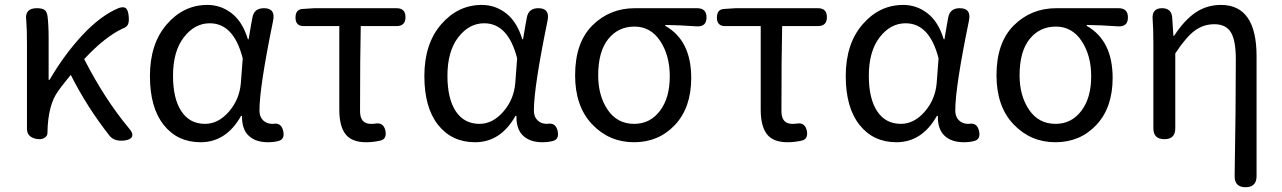

<svg xmlns="http://www.w3.org/2000/svg" viewBox="-20 -577 5313 796"><path d="M91.8 -42V-393.6Q91.8 -458 88.9 -492.2Q81.1 -543 132.8 -543Q153.3 -543 163.6 -536.6Q173.8 -530.3 176.8 -511.7Q181.6 -476.6 181.6 -416V-246.1H185.5Q247.1 -351.6 322.3 -432.1Q397.5 -512.7 472.7 -543.9Q494.1 -550.8 502.9 -542Q511.7 -533.2 513.7 -507.8Q515.6 -487.3 510.7 -476.1Q505.9 -464.8 489.3 -459Q414.1 -423.8 329.1 -332Q413.1 -167 515.6 -43.9Q533.2 -24.4 527.3 -10.7Q521.5 2.9 493.2 5.9H490.2Q453.1 8.8 434.6 -13.7Q340.8 -132.8 273.4 -266.6Q271.5 -263.7 251.5 -239.3Q231.4 -214.8 221.7 -200.2Q178.7 -142.6 176.8 -28.3V-26.4Q176.8 -14.6 167 -7.3Q157.2 0 144.5 0Q122.1 0 106.9 -10.7Q91.8 -21.5 91.8 -42Z M1021.5 -477.5 1026.4 -503.9Q1033.2 -543 1074.2 -543Q1123 -543 1112.3 -491.2Q1055.7 -215.8 1055.7 -119.1Q1055.7 -92.8 1070.8 -78.1Q1085.9 -63.5 1109.4 -63.5H1111.3Q1146.5 -70.3 1154.3 -33.2Q1161.1 -1 1136.7 6.8Q1117.2 12.7 1090.8 12.7Q1040 12.7 1011.2 -14.2Q982.4 -41 983.4 -96.7H979.5Q918 12.7 811.5 12.7Q715.8 12.7 658.7 -59.1Q601.6 -130.9 601.6 -261.7Q601.6 -395.5 671.4 -476.1Q741.2 -556.6 839.8 -556.6Q895.5 -556.6 940.4 -522Q985.4 -487.3 1007.8 -414.1H1010.7ZM978.5 -232.4Q982.4 -283.2 986.3 -335Q949.2 -480.5 849.6 -480.5Q787.1 -480.5 742.2 -422.4Q697.3 -364.3 697.3 -262.7Q697.3 -168 731.9 -115.7Q766.6 -63.5 830.1 -63.5Q884.8 -63.5 928.7 -113.8Q972.7 -164.1 978.5 -232.4Z M1283.2 -543H1624Q1661.1 -543 1661.1 -505.9Q1661.1 -468.8 1624 -468.8H1475.6Q1472.7 -345.7 1472.7 -116.2Q1472.7 -63.5 1517.6 -63.5Q1530.3 -63.5 1535.2 -64.5Q1570.3 -71.3 1578.1 -34.2Q1584 0 1556.6 5.9Q1527.3 12.7 1498 12.7Q1438.5 12.7 1412.6 -20.5Q1386.7 -53.7 1386.7 -122.1V-468.8H1239.3Q1205.1 -468.8 1205.1 -503.9Q1205.1 -539.1 1236.3 -540Z M2159.2 -477.5 2164.1 -503.9Q2170.9 -543 2211.9 -543Q2260.7 -543 2250 -491.2Q2193.4 -215.8 2193.4 -119.1Q2193.4 -92.8 2208.5 -78.1Q2223.6 -63.5 2247.1 -63.5H2249Q2284.2 -70.3 2292 -33.2Q2298.8 -1 2274.4 6.8Q2254.9 12.7 2228.5 12.7Q2177.7 12.7 2148.9 -14.2Q2120.1 -41 2121.1 -96.7H2117.2Q2055.7 12.7 1949.2 12.7Q1853.5 12.7 1796.4 -59.1Q1739.3 -130.9 1739.3 -261.7Q1739.3 -395.5 1809.1 -476.1Q1878.9 -556.6 1977.5 -556.6Q2033.2 -556.6 2078.1 -522Q2123 -487.3 2145.5 -414.1H2148.4ZM2116.2 -232.4Q2120.1 -283.2 2124 -335Q2086.9 -480.5 1987.3 -480.5Q1924.8 -480.5 1879.9 -422.4Q1835 -364.3 1835 -262.7Q1835 -168 1869.6 -115.7Q1904.3 -63.5 1967.8 -63.5Q2022.5 -63.5 2066.4 -113.8Q2110.4 -164.1 2116.2 -232.4Z M2612.3 -543H2870.1Q2909.2 -543 2909.2 -504.9Q2909.2 -464.8 2867.2 -467.8Q2798.8 -472.7 2738.3 -473.6V-469.7Q2845.7 -409.2 2845.7 -253.9Q2845.7 -130.9 2778.3 -59.1Q2710.9 12.7 2608.4 12.7Q2505.9 12.7 2435.1 -61.5Q2364.3 -135.7 2364.3 -264.6Q2364.3 -400.4 2436 -471.7Q2507.8 -543 2612.3 -543ZM2460 -264.6Q2460 -179.7 2499.5 -121.6Q2539.1 -63.5 2609.4 -63.5Q2674.8 -63.5 2715.8 -117.2Q2756.8 -170.9 2756.8 -260.7Q2756.8 -346.7 2717.3 -406.7Q2677.7 -466.8 2610.4 -466.8Q2543 -466.8 2501.5 -415Q2460 -363.3 2460 -264.6Z M3030.3 -543H3371.1Q3408.2 -543 3408.2 -505.9Q3408.2 -468.8 3371.1 -468.8H3222.7Q3219.7 -345.7 3219.7 -116.2Q3219.7 -63.5 3264.6 -63.5Q3277.3 -63.5 3282.2 -64.5Q3317.4 -71.3 3325.2 -34.2Q3331.1 0 3303.7 5.9Q3274.4 12.7 3245.1 12.7Q3185.5 12.7 3159.7 -20.5Q3133.8 -53.7 3133.8 -122.1V-468.8H2986.3Q2952.1 -468.8 2952.1 -503.9Q2952.1 -539.1 2983.4 -540Z M3906.2 -477.5 3911.1 -503.9Q3918 -543 3959 -543Q4007.8 -543 3997.1 -491.2Q3940.4 -215.8 3940.4 -119.1Q3940.4 -92.8 3955.6 -78.1Q3970.7 -63.5 3994.1 -63.5H3996.1Q4031.2 -70.3 4039.1 -33.2Q4045.9 -1 4021.5 6.8Q4002 12.7 3975.6 12.7Q3924.8 12.7 3896 -14.2Q3867.2 -41 3868.2 -96.7H3864.3Q3802.7 12.7 3696.3 12.7Q3600.6 12.7 3543.5 -59.1Q3486.3 -130.9 3486.3 -261.7Q3486.3 -395.5 3556.2 -476.1Q3626 -556.6 3724.6 -556.6Q3780.3 -556.6 3825.2 -522Q3870.1 -487.3 3892.6 -414.1H3895.5ZM3863.3 -232.4Q3867.2 -283.2 3871.1 -335Q3834 -480.5 3734.4 -480.5Q3671.9 -480.5 3627 -422.4Q3582 -364.3 3582 -262.7Q3582 -168 3616.7 -115.7Q3651.4 -63.5 3714.8 -63.5Q3769.5 -63.5 3813.5 -113.8Q3857.4 -164.1 3863.3 -232.4Z M4359.4 -543H4617.2Q4656.2 -543 4656.2 -504.9Q4656.2 -464.8 4614.3 -467.8Q4545.9 -472.7 4485.4 -473.6V-469.7Q4592.8 -409.2 4592.8 -253.9Q4592.8 -130.9 4525.4 -59.1Q4458 12.7 4355.5 12.7Q4252.9 12.7 4182.1 -61.5Q4111.3 -135.7 4111.3 -264.6Q4111.3 -400.4 4183.1 -471.7Q4254.9 -543 4359.4 -543ZM4207 -264.6Q4207 -179.7 4246.6 -121.6Q4286.1 -63.5 4356.4 -63.5Q4421.9 -63.5 4462.9 -117.2Q4503.9 -170.9 4503.9 -260.7Q4503.9 -346.7 4464.4 -406.7Q4424.8 -466.8 4357.4 -466.8Q4290 -466.8 4248.5 -415Q4207 -363.3 4207 -264.6Z M5189.5 -343.8V153.3Q5189.5 199.2 5143.6 199.2Q5097.7 199.2 5098.6 152.3Q5103.5 -121.1 5103.5 -332Q5103.5 -409.2 5083 -442.9Q5062.5 -476.6 5014.6 -476.6Q4969.7 -476.6 4933.6 -450.2Q4897.5 -423.8 4852.5 -355.5V-44.9Q4852.5 0 4807.6 0Q4761.7 0 4761.7 -44.9V-393.6Q4761.7 -458 4758.8 -495.1Q4753.9 -543 4797.9 -543Q4836.9 -543 4839.8 -503.9L4844.7 -428.7H4847.7Q4890.6 -494.1 4937 -525.4Q4983.4 -556.6 5042 -556.6Q5189.5 -556.6 5189.5 -343.8Z"/></svg>

Font: GenSenMaruGothic TW TTF Regular
Style: Regular
Weight: 400
Version: Version 1.301